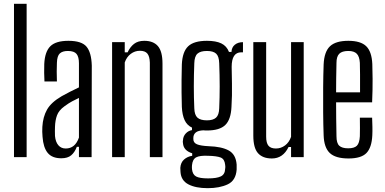

<svg xmlns="http://www.w3.org/2000/svg" viewBox="-20 -820 2007 1002"><path d="M53 0V-800H119V0Z M300 6Q252 6 229 -22Q206 -50 202 -106Q201 -119 200.5 -132Q200 -145 201 -158Q204 -210 225.5 -248Q247 -286 302 -318Q323 -330 346 -341.5Q369 -353 392 -364V-490Q392 -523 379.5 -538.5Q367 -554 334 -554Q306 -554 292 -541Q278 -528 277 -492Q276 -475 276 -446Q276 -417 277 -395H212Q211 -414 210.5 -440Q210 -466 211 -486Q214 -550 242.5 -578.5Q271 -607 337 -607Q406 -607 431.5 -576.5Q457 -546 459 -478L458 0H392V-54H381Q370 -25 351.5 -9.5Q333 6 300 6ZM323 -45Q372 -45 392 -102V-309Q375 -301 357 -291.5Q339 -282 316 -265Q287 -244 277.5 -218Q268 -192 267 -158Q266 -148 266.5 -135.5Q267 -123 267 -110Q270 -79 284.5 -62Q299 -45 323 -45Z M565 0V-600H631V-547H646Q659 -575 679.5 -591Q700 -607 733 -607Q780 -607 804 -579.5Q828 -552 828 -488V0H762V-493Q761 -526 749 -540.5Q737 -555 710 -555Q684 -555 662.5 -539Q641 -523 631 -494V0Z M1064 162Q1001 162 963 142Q925 122 922 78Q921 67 921 56Q923 28 940.5 12.5Q958 -3 983 -7V-20Q938 -34 935 -72Q933 -80 935 -89Q936 -109 949.5 -123.5Q963 -138 982 -141V-154Q956 -166 943.5 -193Q931 -220 929 -262Q928 -305 927.5 -337Q927 -369 927.5 -402.5Q928 -436 929 -484Q932 -550 962 -578.5Q992 -607 1060 -607Q1107 -607 1135 -593.5Q1163 -580 1175 -549H1188Q1189 -573 1205.5 -586.5Q1222 -600 1248 -600V-547H1239Q1189 -547 1189 -471Q1190 -419 1190.5 -384.5Q1191 -350 1190.5 -322Q1190 -294 1188 -262Q1185 -196 1155.5 -167.5Q1126 -139 1060 -139Q1055 -139 1051 -139Q1047 -139 1043 -140Q1014 -139 1001.5 -128.5Q989 -118 989 -100V-94Q989 -75 1008 -67Q1027 -59 1069 -57Q1137 -55 1174 -34.5Q1211 -14 1215 39Q1215 44 1215 51Q1215 58 1215 65Q1211 122 1168.5 142Q1126 162 1064 162ZM1060 -192Q1092 -192 1107.5 -206Q1123 -220 1124 -255Q1129 -366 1124 -490Q1123 -526 1108 -540Q1093 -554 1060 -554Q1026 -554 1010.5 -540Q995 -526 994 -490Q989 -366 994 -255Q995 -220 1010.5 -206Q1026 -192 1060 -192ZM1066 111Q1111 111 1132.5 100.5Q1154 90 1155 61Q1157 52 1155 40Q1152 10 1131.5 2Q1111 -6 1066 -7Q1023 -9 1004 1Q985 11 982 42Q981 52 982 63Q985 91 1003.5 101Q1022 111 1066 111Z M1399 7Q1351 7 1326.5 -20.5Q1302 -48 1302 -112V-600H1369V-107Q1369 -74 1381 -59.5Q1393 -45 1420 -45Q1446 -45 1467.5 -61Q1489 -77 1499 -106V-600H1565V0H1499V-53H1486Q1457 7 1399 7Z M1858 -206H1922Q1923 -183 1923.5 -158.5Q1924 -134 1923 -114Q1920 -50 1892.5 -21.5Q1865 7 1799 7Q1731 7 1701 -21.5Q1671 -50 1669 -114Q1667 -168 1666.5 -233.5Q1666 -299 1666.5 -364Q1667 -429 1669 -484Q1672 -550 1702 -578.5Q1732 -607 1798 -607Q1862 -607 1891 -579Q1920 -551 1923 -486Q1924 -463 1924.5 -408.5Q1925 -354 1922 -286H1734Q1734 -244 1734.5 -201.5Q1735 -159 1736 -109Q1736 -73 1750.5 -59.5Q1765 -46 1797 -46Q1829 -46 1842.5 -59.5Q1856 -73 1858 -109Q1859 -146 1858 -206ZM1798 -554Q1765 -554 1750.5 -539.5Q1736 -525 1736 -492Q1735 -448 1734.5 -411Q1734 -374 1734 -338H1859Q1859 -391 1859 -431.5Q1859 -472 1858 -492Q1856 -525 1842 -539.5Q1828 -554 1798 -554Z"/></svg>

Font: Big Shoulders Display
Style: Regular
Weight: 400
Designer: Patric King
Foundry: XO Type Co
Version: Version 1.000; ttfautohint (v1.8.2)